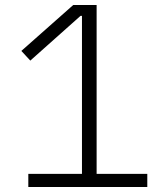

<svg xmlns="http://www.w3.org/2000/svg" viewBox="-20 -753 670 773"><path d="M573 -53V0H94V-53H310V-689H304L102 -509L66 -548L275 -733H369V-53Z"/></svg>

Font: IBM Plex Sans JP Light
Style: Regular
Weight: 300
Designer: Mike Abbink; Paul van der Laan; Pieter van Rosmalen; Wujin Sim; Yejin Wi; Jinhee Kim; Boomi Park; Yona Kim; Kichan Ma
Foundry: Sandoll Inc.
Version: Version 1.002